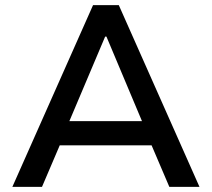

<svg xmlns="http://www.w3.org/2000/svg" viewBox="-20 -725 822 745"><path d="M28 0 341 -705H441L754 0H637L552 -199L604 -161H177L228 -199L143 0ZM388 -583 239 -231 214 -255H567L541 -231L393 -583Z"/></svg>

Font: Nunito Sans 7pt SemiBold
Style: Regular
Weight: 600
Designer: Vernon Adams
Foundry: Vernon Adams
Version: Version 3.101;gftools[0.9.27]